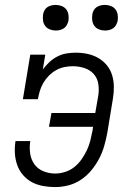

<svg xmlns="http://www.w3.org/2000/svg" viewBox="-20 -752 540 780"><path d="M204 8Q179 8 154.5 3.5Q130 -1 109.5 -12Q89 -23 73.5 -41Q58 -59 50 -81.5Q42 -104 40.5 -129Q39 -154 43 -179Q43 -179 43 -179Q43 -179 43 -179H103Q103 -179 103 -179Q103 -179 103 -179Q103 -179 103 -179Q103 -179 103 -179Q99 -154 102.5 -129Q106 -104 119.5 -85Q133 -66 156 -56.5Q179 -47 204 -47Q224 -47 244.5 -53.5Q265 -60 282 -73.5Q299 -87 311.5 -105Q324 -123 333 -142Q342 -161 347 -181Q352 -201 356 -222L358 -237H179L189 -293H367L379 -362Q383 -386 379.5 -410Q376 -434 361 -451Q346 -468 323 -475.5Q300 -483 276 -483Q259 -483 241.5 -479.5Q224 -476 208 -467Q192 -458 179 -445Q166 -432 156.5 -416Q147 -400 142 -383Q137 -366 134 -349H73L103 -530H164L154 -470Q166 -486 181 -500Q196 -514 214 -523Q232 -532 251 -535Q270 -538 288 -538Q312 -538 335.5 -533Q359 -528 379 -516.5Q399 -505 413.5 -487.5Q428 -470 435 -448Q442 -426 442.5 -401.5Q443 -377 439 -353L416 -213Q411 -186 403.5 -159.5Q396 -133 383 -108Q370 -83 351.5 -60.5Q333 -38 309 -22Q285 -6 258 1Q231 8 204 8ZM406 -628Q394 -628 382.5 -632.5Q371 -637 364 -646Q357 -655 355 -667.5Q353 -680 355 -693Q356 -701 360.5 -709.5Q365 -718 372.5 -723Q380 -728 389 -730Q398 -732 406 -732Q419 -732 430.5 -727.5Q442 -723 449 -714Q456 -705 458 -692.5Q460 -680 458 -667Q456 -659 451.5 -650.5Q447 -642 439.5 -637Q432 -632 423.5 -630Q415 -628 406 -628ZM206 -628Q194 -628 182.5 -632.5Q171 -637 164 -646Q157 -655 155 -667.5Q153 -680 155 -693Q156 -701 160.5 -709.5Q165 -718 172.5 -723Q180 -728 189 -730Q198 -732 206 -732Q219 -732 230.5 -727.5Q242 -723 249 -714Q256 -705 258 -692.5Q260 -680 258 -667Q256 -659 251.5 -650.5Q247 -642 239.5 -637Q232 -632 223.5 -630Q215 -628 206 -628Z"/></svg>

Font: Iosevka Curly Slab LtObl
Style: Regular
Weight: 300
Italic angle: -9°
Monospace: yes
Designer: Belleve Invis
Foundry: Belleve Invis
Version: Version 11.0.0; ttfautohint (v1.8.3)